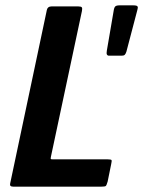

<svg xmlns="http://www.w3.org/2000/svg" viewBox="-20 -697 535 717"><path d="M29 0Q15 0 18 -12L155 -660Q158 -673 172 -673H273Q283 -673 285.5 -669.5Q288 -666 286 -656L170 -111Q169 -105 169.5 -103.5Q170 -102 177 -102H381Q395 -102 396.5 -99Q398 -96 395 -83L382 -19Q378 -5 375 -2.5Q372 0 359 0ZM387 -489Q382 -489 379.5 -493Q377 -497 379 -508L404 -654Q406 -669 410.5 -673Q415 -677 426 -677H478Q491 -677 493.5 -673Q496 -669 493 -660L452 -504Q449 -495 445.5 -492Q442 -489 434 -489Z"/></svg>

Font: Glory
Style: Bold Italic
Weight: 700
Italic angle: -12°
Version: Version 1.011